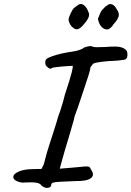

<svg xmlns="http://www.w3.org/2000/svg" viewBox="-20 -878 649 948"><path d="M185 38Q178 27 158.5 24Q139 21 104 23Q90 25 75.5 21Q61 17 52.5 9.5Q44 2 46 -7Q47 -19 71.5 -30.5Q96 -42 139 -43L185 -44L195 -64Q199 -75 202.5 -90.5Q206 -106 213 -129Q217 -143 225 -167.5Q233 -192 242 -220Q251 -248 258 -270.5Q265 -293 267 -302Q271 -311 278 -332.5Q285 -354 291.5 -376.5Q298 -399 300 -409Q326 -488 334 -520Q342 -552 338 -553Q334 -553 318.5 -552Q303 -551 285 -549.5Q267 -548 253 -546Q239 -544 236 -542Q231 -535 219 -543Q207 -551 204 -561Q203 -570 204 -577Q205 -584 210 -587Q217 -593 238 -600.5Q259 -608 286 -614Q313 -620 336 -623Q353 -625 370 -630.5Q387 -636 397 -644Q406 -647 414.5 -649Q423 -651 432 -650Q440 -645 459.5 -645Q479 -645 501 -646Q557 -651 578.5 -644.5Q600 -638 607 -624Q612 -605 606.5 -593Q601 -581 584 -582Q575 -580 556.5 -578.5Q538 -577 512 -576Q444 -570 439 -562Q435 -558 432.5 -554Q430 -550 426 -545Q427 -541 421.5 -521Q416 -501 408 -479Q404 -466 396 -442Q388 -418 379.5 -392.5Q371 -367 364 -346.5Q357 -326 354 -319Q350 -310 347.5 -299.5Q345 -289 344 -284Q330 -235 320 -201.5Q310 -168 302.5 -143.5Q295 -119 289 -96Q283 -73 275 -45Q275 -45 291.5 -46.5Q308 -48 334 -50Q381 -55 399 -56Q417 -57 421.5 -53.5Q426 -50 429 -41Q449 -14 429 1.5Q409 17 353 16Q301 18 275.5 19.5Q250 21 241.5 24Q233 27 233 34Q233 47 217 49.5Q201 52 185 38ZM480 -747Q473 -754 468 -768Q463 -782 464 -786Q466 -791 472 -806.5Q478 -822 483 -827Q487 -832 496 -841Q505 -850 509 -851Q520 -862 534 -856Q548 -850 555 -834Q571 -814 565.5 -796.5Q560 -779 542 -760Q524 -732 508 -732.5Q492 -733 480 -747ZM341 -741Q329 -750 323 -764.5Q317 -779 319 -785Q321 -796 330 -814.5Q339 -833 346 -839Q349 -841 354.5 -845.5Q360 -850 365 -853Q376 -861 386 -857Q396 -853 404 -843Q412 -833 415 -822Q423 -809 418 -794.5Q413 -780 398 -763Q382 -742 368.5 -735.5Q355 -729 341 -741Z"/></svg>

Font: Caveat SemiBold
Style: Regular
Weight: 600
Designer: Pablo Impallari
Foundry: Pablo Impallari
Version: Version 2.000